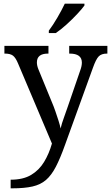

<svg xmlns="http://www.w3.org/2000/svg" viewBox="-20 -786 605 1046"><path d="M38 193Q106 193 149.5 167Q193 141 220 96.5Q247 52 263 -4L78 -441Q65 -472 50.5 -483Q36 -494 7 -494H4V-536H244V-494H241Q181 -494 181 -446Q181 -429 189 -409L262 -231Q272 -208 281.5 -180.5Q291 -153 299 -128Q307 -103 310 -86Q317 -115 328.5 -146Q340 -177 350 -207L417 -402Q426 -426 426 -445Q426 -494 360 -494H357V-536H565V-494H562Q533 -494 518 -479Q503 -464 486 -416L334 4Q308 77 284 123Q260 169 230.5 194.5Q201 220 157 230Q113 240 47 240H38ZM246 -619Q268 -648 292.5 -690Q317 -732 333 -766H440V-756Q428 -739 401 -710Q374 -681 342.5 -652.5Q311 -624 284 -606H246Z"/></svg>

Font: Noto Serif Makasar
Style: Regular
Weight: 400
Designer: Sérgio Martins
Version: Version 1.001; ttfautohint (v1.8.4.7-5d5b)